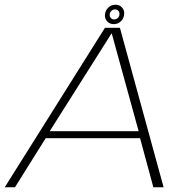

<svg xmlns="http://www.w3.org/2000/svg" viewBox="-33 -795 813 815"><path d="M-13 0 412.5 -677H476L661.5 0H618L561.5 -208.5H161L30.5 0ZM178 -238H555.5L441.5 -652.5H440ZM450 -692.5Q432.5 -692.5 421.8 -704.5Q411 -716.5 412.5 -734Q414.5 -751 427 -763Q439.5 -775 457 -775Q474.5 -775 485.2 -763Q496 -751 494 -734Q492.5 -716.5 480 -704.5Q467.5 -692.5 450 -692.5ZM451.5 -712.5Q460.5 -712.5 467 -718.5Q473.5 -724.5 474 -734Q475 -743 469.5 -749Q464 -755 455 -755Q446.5 -755 440 -749Q433.5 -743 432.5 -734Q432 -724.5 437.5 -718.5Q443 -712.5 451.5 -712.5Z"/></svg>

Font: Anybody ExtraExpanded ExtraLight
Style: Italic
Weight: 200
Width: 8
Italic angle: -10°
Designer: Tyler Finck
Foundry: Etcetera Type Company
Version: Version 1.010; ttfautohint (v1.8.3) -l 8 -r 50 -G 200 -x 14 